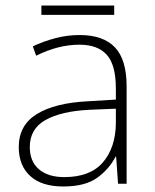

<svg xmlns="http://www.w3.org/2000/svg" viewBox="-20 -759 561 696"><path d="M269 -632Q354 -632 396.5 -587.5Q439 -543 439 -446V-93H408L401 -191H399Q375 -145 331.5 -114Q288 -83 209 -83Q131 -83 89.5 -121Q48 -159 48 -226Q48 -305 113.5 -345.5Q179 -386 300 -392L400 -398V-438Q400 -524 367 -560.5Q334 -597 268 -597Q191 -597 111 -557L99 -591Q137 -609 180 -620.5Q223 -632 269 -632ZM304 -361Q202 -356 145 -324Q88 -292 88 -226Q88 -174 121 -145.5Q154 -117 213 -117Q307 -117 353 -170.5Q399 -224 400 -312V-365ZM394 -739V-705H130V-739Z"/></svg>

Font: Noto Sans Telugu UI ExtraLight
Style: Regular
Weight: 200
Designer: Jelle Bosma - Monotype Design Team
Foundry: Monotype Imaging Inc.
Version: Version 2.005; ttfautohint (v1.8.4.7-5d5b)